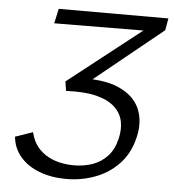

<svg xmlns="http://www.w3.org/2000/svg" viewBox="-50 -704 687 759"><g transform="rotate(5 294.0 -324.5)"><path d="M240 9.4Q181.3 9.4 133.7 -8.7Q86.2 -26.7 57.4 -60.5Q28.6 -94.2 24.5 -139.5L93.9 -163.4Q103 -124.5 127.1 -98.5Q151.3 -72.5 187 -59.8Q222.7 -47 265.5 -47Q306.4 -47 340.5 -59.2Q374.6 -71.5 399.1 -98.2Q423.6 -124.9 433.7 -168.9Q442 -204.5 435.9 -235.9Q429.7 -267.4 404.5 -291.6Q379.4 -315.9 332 -328.4Q284.5 -340.8 209.6 -337.4L203.9 -374.5L536.7 -635.6L555.4 -602.2L139.8 -599.5L152.6 -658H587.7L579.4 -610.5L259.2 -350.9L251.1 -392.1Q354.8 -397.1 415.2 -369.9Q475.6 -342.6 497.2 -293.1Q518.7 -243.6 504.2 -180.9Q489.7 -116.4 450 -74Q410.4 -31.7 355.5 -11.2Q300.6 9.4 240 9.4Z"/></g></svg>

Font: Ysabeau
Style: Bold Italic
Weight: 700
Italic angle: -12°
Designer: Christian Thalmann (Catharsis Fonts)
Version: Version 2.002